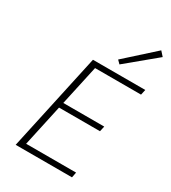

<svg xmlns="http://www.w3.org/2000/svg" viewBox="-216 -1015 1002 1125"><g transform="rotate(30 285.5 -453.0)"><path d="M252 -622 193 -352H470L462 -316H185L124 -36H462L455 0H74L217 -658H571L563 -622ZM344 -733 536 -906 563 -876 365 -712Z"/></g></svg>

Font: Ysabeau Light
Style: Italic
Weight: 300
Italic angle: -12°
Designer: Christian Thalmann (Catharsis Fonts)
Version: Version 0.003